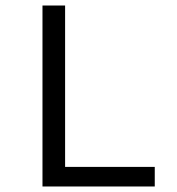

<svg xmlns="http://www.w3.org/2000/svg" viewBox="-20 -676 640 696"><path d="M134 0H541V-71H216V-656H134Z"/></svg>

Font: Hasklig
Style: Regular
Weight: 400
Monospace: yes
Designer: Paul D. Hunt, Teo Tuominen
Foundry: Adobe Systems Incorporated
Version: Version 2.030;PS 1.0;hotconv 16.6.51;makeotf.lib2.5.65220